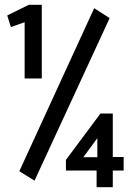

<svg xmlns="http://www.w3.org/2000/svg" viewBox="-20 -705 540 795"><path d="M82 -380V-613L25 -593L10 -641L99 -685H153V-380ZM123 43 60 4 370 -671 434 -630ZM380 70V1H253V-43L396 -235H447V-55H492V1H447V70ZM325 -54H383V-133Z"/></svg>

Font: Inconsolata
Style: Bold
Weight: 700
Monospace: yes
Designer: Raph Levien, Cyreal, Brenton Simpson
Foundry: Raph Levien, Cyreal, Google
Version: Version 3.100; ttfautohint (v1.8.4.7-5d5b)